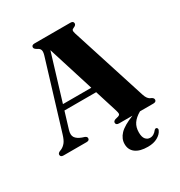

<svg xmlns="http://www.w3.org/2000/svg" viewBox="-209 -843 1129 1205"><g transform="rotate(-30 355.0 -241.0)"><path d="M213.5 -17Q213.5 0 192 0H25.5Q3.5 0 3.5 -17Q3.5 -27.5 17.5 -34.5L31 -40Q48 -48 61.8 -64.8Q75.5 -81.5 86.5 -118.5L234 -603Q241.5 -628 237.2 -641Q233 -654 216.5 -661.5Q197 -672 197 -683Q197 -700 219 -700H478.5Q500.5 -700 500.5 -683Q500.5 -670 481.5 -662.5Q470 -658.5 467.8 -651.2Q465.5 -644 471 -626.5L645 -83Q657 -45 680 -37.5Q698 -29.5 698 -17Q698 0 675.5 0H579Q541.5 21.5 524 47.8Q506.5 74 506.5 111.5Q506.5 145 519.5 160.5Q532.5 176 552 176Q566.5 176 578.8 168.2Q591 160.5 599.5 149Q607.5 140 615.5 142.5Q620 144.5 622.5 149.8Q625 155 620.5 163.5Q610.5 186 582.2 202Q554 218 512 218Q454.5 218 423.5 195Q392.5 172 392.5 130Q392.5 91.5 422.2 60Q452 28.5 524.5 0H428Q405.5 0 405.5 -17Q405.5 -28.5 421.5 -34.5L443 -40Q456 -44.5 456.8 -52.8Q457.5 -61 452 -79L401 -241.5H171L135 -123Q124.5 -89 136.8 -70.2Q149 -51.5 181.5 -39.5L198.5 -34Q213.5 -28 213.5 -17ZM183 -281H388.5L284 -613.5Z"/></g></svg>

Font: Fraunces 72pt
Style: Bold
Weight: 700
Version: Version 1.000;[b76b70a41]